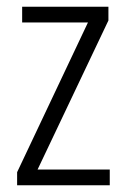

<svg xmlns="http://www.w3.org/2000/svg" viewBox="-20 -618 375 572"><path d="M307 -66V-113H92L303 -557V-598H46V-551H242L31 -105V-66Z"/></svg>

Font: Noto Sans Malayalam UI Condensed Light
Style: Regular
Weight: 300
Width: 3
Designer: Jelle Bosma - Monotype Design Team
Foundry: Monotype Imaging Inc.
Version: Version 2.104